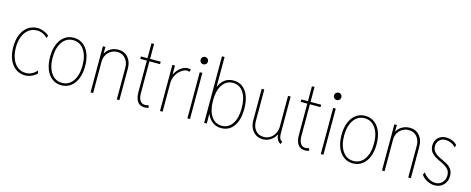

<svg xmlns="http://www.w3.org/2000/svg" viewBox="-36 -1420 5147 2096"><g transform="rotate(15 2537.0 -372.0)"><path d="M255.9 5.9Q194.8 5.9 149.2 -27.3Q103.5 -60.5 78.1 -120.8Q52.7 -181.2 52.7 -262.7Q52.7 -343.8 78.4 -403.6Q104 -463.4 150.4 -496.3Q196.8 -529.3 258.8 -529.3Q291 -529.3 327.6 -515.1Q364.3 -501 389.6 -476.6L376 -448.2Q357.9 -473.1 325 -487.5Q292 -502 258.8 -502Q205.6 -502 165.8 -472.4Q126 -442.9 104 -389.2Q82 -335.4 82 -262.7Q82 -189.5 104 -135.3Q126 -81.1 165.5 -51.3Q205.1 -21.5 257.8 -21.5Q292.5 -21.5 325.4 -37.8Q358.4 -54.2 377.9 -82L390.6 -52.7Q365.7 -25.9 328.4 -10Q291 5.9 255.9 5.9Z M667 7.8Q606.9 7.8 562.3 -25.4Q517.6 -58.6 493.2 -118.9Q468.8 -179.2 468.8 -260.7Q468.8 -342.3 493.2 -402.6Q517.6 -462.9 562.3 -496.1Q606.9 -529.3 667 -529.3Q727.1 -529.3 771.7 -496.1Q816.4 -462.9 840.8 -402.6Q865.2 -342.3 865.2 -260.7Q865.2 -179.2 840.8 -118.9Q816.4 -58.6 771.7 -25.4Q727.1 7.8 667 7.8ZM667 -19.5Q744.1 -19.5 790 -85.2Q835.9 -150.9 835.9 -260.7Q835.9 -370.6 790 -436.3Q744.1 -502 667 -502Q590.3 -502 544.2 -436.3Q498 -370.6 498 -260.7Q498 -150.9 544.2 -85.2Q590.3 -19.5 667 -19.5Z M996.1 0V-521.5H1024.4V-445.3H1038.1L1019.5 -430.7Q1035.2 -477.1 1077.6 -503.2Q1120.1 -529.3 1169.9 -529.3Q1238.8 -529.3 1280.5 -481.7Q1322.3 -434.1 1322.3 -356.4V0H1293V-356.4Q1293 -420.4 1258.5 -461.2Q1224.1 -502 1166 -502Q1127 -502 1095 -482.9Q1063 -463.9 1044.2 -430.7Q1025.4 -397.5 1025.4 -354.5V0Z M1606.4 5.9Q1551.8 5.9 1525.9 -32.5Q1500 -70.8 1500 -139.6V-690.4H1529.3V-133.8Q1529.3 -83.5 1548.1 -52.5Q1566.9 -21.5 1605.5 -21.5Q1613.8 -21.5 1623.8 -23.2Q1633.8 -24.9 1642.6 -29.3L1654.3 -3.9Q1642.6 2 1630.4 3.9Q1618.2 5.9 1606.4 5.9ZM1425.8 -494.1V-521.5H1649.4V-494.1Z M1781.2 0V-521.5H1810.5V-423.8H1821.3L1803.7 -404.3Q1819.3 -441.9 1843.5 -470Q1867.7 -498 1896.7 -513.7Q1925.8 -529.3 1956.1 -529.3Q1964.4 -529.3 1974.1 -528.3Q1983.9 -527.3 1991.2 -523.4L1979.5 -496.1Q1971.7 -499 1965.6 -500.5Q1959.5 -502 1951.2 -502Q1922.9 -502 1890.1 -478.5Q1857.4 -455.1 1834 -414.1Q1810.5 -373 1810.5 -320.3V0Z M2090.8 0V-521.5H2120.1V0ZM2105.5 -614.3Q2088.9 -614.3 2076.7 -626.5Q2064.5 -638.7 2064.5 -656.2Q2064.5 -673.8 2076.7 -686Q2088.9 -698.2 2105.5 -698.2Q2123 -698.2 2135.3 -686Q2147.5 -673.8 2147.5 -656.2Q2147.5 -638.7 2135.3 -626.5Q2123 -614.3 2105.5 -614.3Z M2280.3 0V-752H2309.6V-416H2318.4L2304.7 -355.5V-152.3L2323.2 -109.4H2309.6V0ZM2473.6 7.8Q2385.7 7.8 2335 -64.2Q2284.2 -136.2 2284.2 -262.7Q2284.2 -386.7 2334.5 -458Q2384.8 -529.3 2472.7 -529.3Q2562 -529.3 2613 -457.8Q2664.1 -386.2 2664.1 -260.7Q2664.1 -135.7 2613.3 -64Q2562.5 7.8 2473.6 7.8ZM2472.7 -18.6Q2548.3 -18.6 2591.6 -83.3Q2634.8 -147.9 2634.8 -260.7Q2634.8 -373.5 2591.6 -438.2Q2548.3 -502.9 2472.7 -502.9Q2397.5 -502.9 2354 -438.2Q2310.5 -373.5 2310.5 -260.7Q2310.5 -147.9 2354 -83.3Q2397.5 -18.6 2472.7 -18.6Z M2944.3 7.8Q2897.9 7.8 2863.5 -14.6Q2829.1 -37.1 2810.1 -75.9Q2791 -114.7 2791 -164.1V-521.5H2820.3V-164.1Q2820.3 -101.1 2853.3 -61Q2886.2 -21 2942.4 -19.5Q2985.8 -18.6 3018.8 -40Q3051.8 -61.5 3070.3 -97.2Q3088.9 -132.8 3088.9 -173.8V-521.5H3118.2V-115.2Q3118.2 -73.7 3125.7 -53Q3133.3 -32.2 3157.2 -20.5L3145.5 7.8Q3115.7 -7.3 3103.3 -36.9Q3090.8 -66.4 3089.8 -112.3L3103.5 -85H3079.1L3099.6 -109.4Q3084.5 -56.6 3040.5 -24.4Q2996.6 7.8 2944.3 7.8Z M3419.9 5.9Q3365.2 5.9 3339.4 -32.5Q3313.5 -70.8 3313.5 -139.6V-690.4H3342.8V-133.8Q3342.8 -83.5 3361.6 -52.5Q3380.4 -21.5 3418.9 -21.5Q3427.2 -21.5 3437.3 -23.2Q3447.3 -24.9 3456.1 -29.3L3467.8 -3.9Q3456.1 2 3443.8 3.9Q3431.6 5.9 3419.9 5.9ZM3239.3 -494.1V-521.5H3462.9V-494.1Z M3598.6 0V-521.5H3627.9V0ZM3613.3 -614.3Q3596.7 -614.3 3584.5 -626.5Q3572.3 -638.7 3572.3 -656.2Q3572.3 -673.8 3584.5 -686Q3596.7 -698.2 3613.3 -698.2Q3630.9 -698.2 3643.1 -686Q3655.3 -673.8 3655.3 -656.2Q3655.3 -638.7 3643.1 -626.5Q3630.9 -614.3 3613.3 -614.3Z M3960.9 7.8Q3900.9 7.8 3856.2 -25.4Q3811.5 -58.6 3787.1 -118.9Q3762.7 -179.2 3762.7 -260.7Q3762.7 -342.3 3787.1 -402.6Q3811.5 -462.9 3856.2 -496.1Q3900.9 -529.3 3960.9 -529.3Q4021 -529.3 4065.7 -496.1Q4110.4 -462.9 4134.8 -402.6Q4159.2 -342.3 4159.2 -260.7Q4159.2 -179.2 4134.8 -118.9Q4110.4 -58.6 4065.7 -25.4Q4021 7.8 3960.9 7.8ZM3960.9 -19.5Q4038.1 -19.5 4084 -85.2Q4129.9 -150.9 4129.9 -260.7Q4129.9 -370.6 4084 -436.3Q4038.1 -502 3960.9 -502Q3884.3 -502 3838.1 -436.3Q3792 -370.6 3792 -260.7Q3792 -150.9 3838.1 -85.2Q3884.3 -19.5 3960.9 -19.5Z M4290 0V-521.5H4318.4V-445.3H4332L4313.5 -430.7Q4329.1 -477.1 4371.6 -503.2Q4414.1 -529.3 4463.9 -529.3Q4532.7 -529.3 4574.5 -481.7Q4616.2 -434.1 4616.2 -356.4V0H4586.9V-356.4Q4586.9 -420.4 4552.5 -461.2Q4518.1 -502 4460 -502Q4420.9 -502 4388.9 -482.9Q4356.9 -463.9 4338.1 -430.7Q4319.3 -397.5 4319.3 -354.5V0Z M4884.8 7.8Q4840.3 7.8 4798.6 -14.2Q4756.8 -36.1 4733.4 -71.3L4746.1 -101.6Q4769 -67.4 4807.9 -43.5Q4846.7 -19.5 4886.7 -19.5Q4934.6 -19.5 4964.4 -52.5Q4994.1 -85.4 4994.1 -132.8Q4994.1 -179.2 4963.6 -208Q4933.1 -236.8 4869.1 -264.6Q4832 -280.8 4805.4 -300.5Q4778.8 -320.3 4764.4 -346.2Q4750 -372.1 4750 -406.2Q4750 -442.4 4765.9 -470.2Q4781.7 -498 4810.1 -513.7Q4838.4 -529.3 4876 -529.3Q4912.6 -529.3 4948 -514.6Q4983.4 -500 5001 -475.6L4989.3 -448.2Q4971.2 -472.7 4939 -487.3Q4906.7 -502 4875 -502Q4832 -502 4805.7 -474.6Q4779.3 -447.3 4779.3 -406.2Q4779.3 -365.2 4808.1 -336.7Q4836.9 -308.1 4895.5 -283.2Q4933.6 -267.1 4962.4 -247.6Q4991.2 -228 5007.3 -200.7Q5023.4 -173.3 5023.4 -133.8Q5023.4 -92.8 5005.9 -60.8Q4988.3 -28.8 4957 -10.5Q4925.8 7.8 4884.8 7.8Z"/></g></svg>

Font: Reddit Sans Condensed ExtraLight
Style: Regular
Weight: 250
Version: Version 1.014